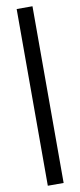

<svg xmlns="http://www.w3.org/2000/svg" viewBox="-111 -844 459 1100"><g transform="rotate(-10 119.0 -294.0)"><path d="M73 220V-808H165V220Z"/></g></svg>

Font: Encode Sans Semi Condensed Medium
Style: Regular
Weight: 500
Width: 4
Designer: Multiple Designers
Foundry: Impallari Type
Version: Version 2.000